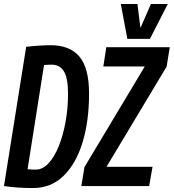

<svg xmlns="http://www.w3.org/2000/svg" viewBox="-26 -938 876 968"><path d="M141 10Q99 10 63.5 7.5Q28 5 -6 0L106 -702Q141 -706 170.5 -708Q200 -710 230 -710Q326 -710 374.5 -652.5Q423 -595 423 -466Q423 -327 390 -219.5Q357 -112 294 -51Q231 10 141 10ZM155 -83Q189 -83 218.5 -114.5Q248 -146 270 -200.5Q292 -255 304.5 -323.5Q317 -392 317 -465Q317 -545 296 -578.5Q275 -612 235 -612Q225 -612 215 -611.5Q205 -611 196 -610L113 -85Q124 -84 133 -83.5Q142 -83 155 -83ZM384 0 400 -96 704 -603H495L510 -700H830L814 -602L511 -97H743L726 0ZM820 -918 730 -742H616L583 -918H667L682 -797L735 -918Z"/></svg>

Font: Georama Condensed SemiBold
Style: Italic
Weight: 600
Width: 3
Italic angle: -9°
Designer: Jean-Baptiste Levee
Foundry: Production Type
Version: Version 1.000